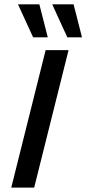

<svg xmlns="http://www.w3.org/2000/svg" viewBox="-20 -853 393 873"><path d="M31.2 0 187.5 -625H291.7L135.4 0ZM286.1 -683.3 217.4 -833.3H314.6L352.8 -683.3ZM130.6 -683.3 61.8 -833.3H159L197.2 -683.3Z"/></svg>

Font: Afacad Medium
Style: Italic
Weight: 500
Italic angle: -14°
Designer: Kristian Moeller
Foundry: Dicotype
Version: Version 1.000; ttfautohint (v1.8.4.7-5d5b)